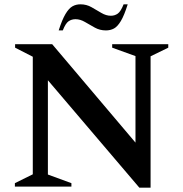

<svg xmlns="http://www.w3.org/2000/svg" viewBox="-20 -865 849 890"><path d="M49 0V-16L132 -57V-602L50 -644V-660H222L608 -204V-605L500 -644V-660H760V-644L678 -604V5H626L202 -493V-56L311 -16V0ZM252 -724Q268 -774 283.5 -800Q299 -826 315.5 -835.5Q332 -845 353 -845Q381 -845 404.5 -831.5Q428 -818 450 -805Q472 -792 494 -792Q512 -792 526 -802Q540 -812 553 -845H572Q556 -794 540.5 -768Q525 -742 508.5 -733Q492 -724 471 -724Q443 -724 419.5 -737Q396 -750 374 -763Q352 -776 330 -776Q312 -776 298 -766.5Q284 -757 271 -724Z"/></svg>

Font: Spectral SC SemiBold
Style: Regular
Weight: 600
Designer: Jean-Baptiste Levee
Foundry: Production Type
Version: Version 2.001